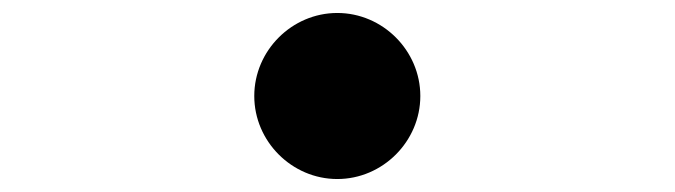

<svg xmlns="http://www.w3.org/2000/svg" viewBox="-20 -528 1040 296"><path d="M500 -508C430 -508 372 -450 372 -380C372 -310 430 -252 500 -252C570 -252 628 -310 628 -380C628 -450 570 -508 500 -508Z"/></svg>

Font: Noto Sans JP
Style: Bold
Weight: 700
Designer: Ryoko NISHIZUKA 西塚涼子 (kana, bopomofo & ideographs); Paul D. Hunt (Latin, Greek & Cyrillic); Sandoll Communications 산돌커뮤니
Foundry: Adobe
Version: Version 2.004;hotconv 1.0.118;makeotfexe 2.5.65603